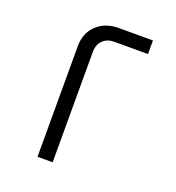

<svg xmlns="http://www.w3.org/2000/svg" viewBox="-132 -836 865 942"><g transform="rotate(20 300.0 -365.0)"><path d="M169 0V-577Q169 -646 213 -688Q257 -730 329 -730H506V-659H329Q293 -659 270.5 -636.5Q248 -614 248 -577V0Z"/></g></svg>

Font: JetBrains Mono NL Light
Style: Regular
Weight: 300
Monospace: yes
Designer: Philipp Nurullin, Konstantin Bulenkov
Foundry: JetBrains
Version: Version 2.305; ttfautohint (v1.8.4.7-5d5b)